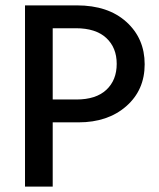

<svg xmlns="http://www.w3.org/2000/svg" viewBox="-20 -694 590 714"><path d="M262 -589H176V-324H264Q337 -324 375.5 -360Q414 -396 414 -456.5Q414 -517 375 -553Q336 -589 262 -589ZM272 -239H176V0H73V-674H266Q382 -674 450 -612.5Q518 -551 518 -455Q518 -359 449.5 -299Q381 -239 272 -239Z"/></svg>

Font: Hind Kochi Medium
Style: Regular
Weight: 500
Designer: Dhruvi Tolia
Foundry: Indian Type Foundry
Version: Version 0.702;PS 1.0;hotconv 1.0.81;makeotf.lib2.5.63406